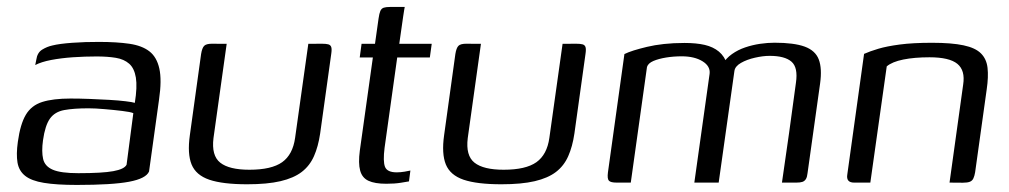

<svg xmlns="http://www.w3.org/2000/svg" viewBox="-20 -525 2902 552"><path d="M200.9 6.7Q142.2 6.7 106.2 0.7Q70.2 -5.2 52.3 -19.5Q34.4 -33.7 30.3 -57.7Q26.3 -81.7 31.3 -117.2Q38.3 -168.2 54.3 -195.1Q70.3 -222 101.3 -231.8Q132.3 -241.7 182.9 -241.7Q208.2 -241.7 237.5 -240.6Q266.8 -239.5 294.1 -237.9Q321.4 -236.3 341.1 -233.9Q360.8 -231.5 367.6 -229.3Q375 -275.2 370.6 -302.1Q366.1 -328.9 351.4 -341.8Q336.7 -354.8 312.8 -358.8Q288.9 -362.7 257.5 -362.7Q223.9 -362.7 189.8 -360.4Q155.6 -358 127.2 -352.6Q98.7 -347.1 81.3 -338L84.3 -353Q87.1 -373.6 101.2 -382.3Q115.3 -391 130.7 -394.3Q150.7 -399.3 188 -402Q225.3 -404.7 264.6 -404.5Q315.6 -404.5 351.9 -399.2Q388.2 -393.9 409.5 -377.4Q430.8 -360.9 438.1 -327.8Q445.5 -294.8 437.2 -238.5L408.5 -31.9Q399.8 -11.7 351.3 -2.5Q302.7 6.7 200.9 6.7ZM205.3 -27.1Q274 -27.1 305.7 -32.9Q337.5 -38.7 343.9 -51.4L363.3 -199.7Q355.3 -203.2 331.7 -206Q308.2 -208.9 281 -211.2Q253.9 -213.6 234.6 -213.6Q191.9 -213.6 164.8 -208.6Q137.6 -203.6 123.6 -184Q109.6 -164.3 103.6 -121.6Q99.1 -89 104 -68Q108.8 -46.9 131.9 -37Q154.9 -27.1 205.3 -27.1Z M631.7 -399 593.8 -128.2Q587.5 -77.7 613.1 -57.4Q638.7 -37 697.1 -37Q760.6 -37 791.2 -58.7Q821.7 -80.5 828.4 -128.5L866.4 -399Q867.4 -399 872.9 -399Q878.4 -399 884.9 -399.1Q891.5 -399.3 897.4 -399.3Q903.3 -399.3 905 -399.3Q917.5 -399.3 923.9 -397.5Q930.3 -395.7 932.3 -389.8Q934.4 -383.8 932.3 -369.9L900.4 -141Q894.9 -103.6 882.7 -76.1Q870.6 -48.5 847.5 -30.7Q824.4 -13 786.4 -4.1Q748.4 4.8 690.4 4.8Q620.4 4.8 581.8 -8.3Q543.3 -21.5 530.8 -52.2Q518.3 -83 525.8 -136.2L558.2 -369.9Q561 -387.1 567 -393.2Q572.9 -399.3 589.7 -399.3Q600.7 -399.3 610.7 -399.1Q620.7 -399 631.7 -399Z M1090.8 3.3Q1057.4 3.3 1039.2 -5.3Q1021 -13.8 1015.4 -34.8Q1009.7 -55.8 1014.5 -92L1052 -359.8H1014.2L1019.5 -399H1058.1L1068.3 -471.4Q1070.4 -486.3 1073.5 -493.5Q1076.7 -500.7 1083.3 -502.9Q1089.9 -505 1101.1 -505H1143.6Q1143.4 -503.5 1142.1 -496.8Q1140.9 -490.2 1139.1 -477.5L1127.9 -399H1221.2L1215.8 -359.8H1122L1085.7 -100.3Q1080.7 -61.1 1086.9 -45.3Q1093.2 -29.5 1120.5 -29.5Q1131.5 -29.5 1143.3 -31.5Q1155.1 -33.5 1159.9 -34.7L1155.8 -3.5Q1150 -2.5 1132.5 0.4Q1114.9 3.3 1090.8 3.3Z M1362.7 -399 1324.8 -128.2Q1318.5 -77.7 1344.1 -57.4Q1369.7 -37 1428.1 -37Q1491.6 -37 1522.2 -58.7Q1552.7 -80.5 1559.4 -128.5L1597.4 -399Q1598.4 -399 1603.9 -399Q1609.4 -399 1615.9 -399.1Q1622.5 -399.3 1628.4 -399.3Q1634.3 -399.3 1636 -399.3Q1648.5 -399.3 1654.9 -397.5Q1661.3 -395.7 1663.3 -389.8Q1665.4 -383.8 1663.3 -369.9L1631.4 -141Q1625.9 -103.6 1613.7 -76.1Q1601.6 -48.5 1578.5 -30.7Q1555.4 -13 1517.4 -4.1Q1479.4 4.8 1421.4 4.8Q1351.4 4.8 1312.8 -8.3Q1274.3 -21.5 1261.8 -52.2Q1249.3 -83 1256.8 -136.2L1289.2 -369.9Q1292 -387.1 1298 -393.2Q1303.9 -399.3 1320.7 -399.3Q1331.7 -399.3 1341.7 -399.1Q1351.7 -399 1362.7 -399Z M1752.9 0Q1735.4 0 1730.4 -5.7Q1725.5 -11.4 1727.8 -29.2L1775.2 -369.6Q1785.8 -374.8 1802.1 -380Q1818.4 -385.1 1840.1 -390.3Q1861.7 -395.5 1888.8 -398.5Q1915.8 -401.5 1948.2 -401.5Q1981.8 -401.5 2006.2 -395.9Q2030.5 -390.2 2046.8 -376.7Q2063.1 -363.1 2070.8 -339.9L2057.2 -340.2Q2067.2 -357.3 2084.4 -369.5Q2101.6 -381.7 2122.3 -388.7Q2142.9 -395.7 2165 -399Q2187 -402.2 2206.7 -402.2Q2262.7 -402.2 2293.5 -391Q2324.2 -379.7 2334 -354Q2343.8 -328.3 2337.8 -285.1L2301.7 -27.4Q2300.6 -16.2 2297 -10.3Q2293.3 -4.3 2286.9 -2.1Q2280.6 0 2269.4 0H2228.1Q2238.6 -71.9 2248.7 -143.4Q2258.8 -215 2268.3 -286.9Q2274.8 -331 2255.5 -347.7Q2236.3 -364.4 2192.8 -364.4Q2173.4 -364.4 2150.4 -359.1Q2127.3 -353.9 2110.2 -344.1Q2093.1 -334.3 2091.4 -320.6L2046.2 0H1976.2L2020.1 -312.8Q2022.8 -334.5 1999.8 -348.8Q1976.7 -363.1 1939.8 -363.1Q1916.5 -363.1 1895 -359.6Q1873.6 -356.1 1858.5 -349.7Q1843.4 -343.2 1840.1 -332.5L1793.5 0Z M2435.7 0Q2412 0 2416 -23.5L2464.2 -370.1Q2481 -377.6 2505.1 -384.8Q2529.1 -392 2566.7 -397Q2604.4 -402 2659.6 -402Q2716.2 -402 2750.2 -394.7Q2784.3 -387.5 2800.3 -371.4Q2816.4 -355.3 2819.2 -329.8Q2822.1 -304.2 2816.8 -268.2L2783.5 -29.7Q2781.7 -19 2778.5 -12.2Q2775.4 -5.3 2768.4 -2.5Q2761.4 0.3 2748.4 0.3L2709.9 0L2749.1 -281.8Q2755.4 -322.5 2732.5 -341.4Q2709.5 -360.3 2652.3 -360.3Q2608.9 -360.3 2576.8 -353.8Q2544.8 -347.3 2529.4 -334.2L2482.2 0Z"/></svg>

Font: Genos Thin
Style: Italic
Weight: 100
Italic angle: -8°
Designer: Robert E. Leuschke
Foundry: Robert E. Leuschke
Version: Version 1.010